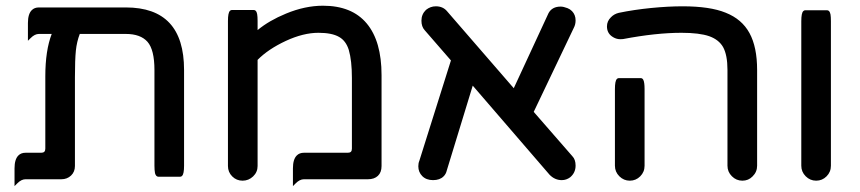

<svg xmlns="http://www.w3.org/2000/svg" viewBox="-20 -608 2947 658"><path d="M610.8 -368.2V-40Q610.8 -11.7 604 -5.4Q601.6 -2.4 597.7 -2.4H522.5Q518.6 -2.4 515.6 -5.6Q512.7 -8.8 511.2 -14.6Q509.3 -24.9 509.3 -40V-368.2Q509.3 -437.5 485.4 -464.8Q461.4 -491.7 411.1 -491.7H253.4Q243.2 -465.3 240 -434.6Q236.8 -403.8 236.8 -342.8V-39.1Q236.8 -19 223.4 -6.3Q210 6.3 190.4 6.3H67.4Q53.2 6.3 39.1 20.5L29.8 29.8V-31.2Q29.8 -62 43 -75.2Q52.2 -84.5 67.4 -84.5H121.1Q128.4 -84.5 131.8 -87.9Q135.3 -91.3 135.3 -98.6V-346.7Q135.3 -434.6 157.2 -491.7H113.3Q99.1 -491.7 85 -477.5L75.7 -468.3V-529.3Q75.7 -560.1 88.9 -573.2Q98.1 -582.5 113.3 -582.5H411.1Q511.2 -582.5 561 -529.1Q610.8 -475.6 610.8 -368.2Z M761.2 -39.1V-536.1Q761.2 -564.5 768.1 -570.8Q770.5 -573.7 774.4 -573.7H849.6Q853.5 -573.7 856 -571.3Q858.4 -568.8 859.4 -566.2Q860.4 -563.5 861.3 -559.6Q862.8 -551.3 862.8 -536.1V-504.9Q902.3 -537.6 960.4 -561.5Q1025.4 -588.4 1086.9 -588.4Q1186 -588.4 1236.8 -527.6Q1287.6 -466.8 1287.6 -350.6V-39.1Q1287.6 -17.1 1275.1 -5.4Q1262.7 6.3 1241.2 6.3H1021.5Q1007.3 6.3 993.2 20.5L983.9 29.8V-31.2Q983.9 -62 997.1 -75.2Q1006.3 -84.5 1021.5 -84.5H1171.9Q1179.2 -84.5 1182.6 -87.9Q1186 -91.3 1186 -98.6V-340.8Q1186 -400.4 1175.3 -437Q1165.5 -468.3 1142.1 -481.4Q1117.7 -495.6 1071.3 -495.6Q1019.5 -495.6 959.5 -467.8Q898.9 -439.5 862.8 -402.8V-39.1Q862.8 -18.1 847.4 -3.4Q832 11.2 811.3 11.2Q790.5 11.2 775.9 -3.4Q761.2 -18.1 761.2 -39.1Z M1941.4 -72.8Q1952.6 -61.5 1952.6 -40.5Q1952.6 -16.1 1934.1 -0.5Q1920.9 9.3 1905.3 9.3Q1881.3 9.3 1863.3 -9.3L1600.1 -314.5L1511.2 -23.9Q1508.3 -11.2 1500 -3.4Q1487.3 9.3 1464.1 9.3Q1440.9 9.3 1427.2 -4.4Q1413.6 -18.1 1413.6 -38.1Q1413.6 -48.8 1417 -56.6L1525.4 -400.9L1435.5 -504.4Q1424.3 -516.6 1424.3 -537.1Q1424.3 -559.1 1439.9 -574.2Q1455.1 -586.4 1473.6 -586.4Q1498.5 -586.4 1512.7 -568.8L1740.7 -305.7L1859.9 -563Q1872.1 -585.4 1901.4 -585.4Q1911.1 -585.4 1924.8 -580.1Q1933.6 -576.7 1940.4 -569.8Q1952.6 -557.1 1952.6 -538.1Q1952.6 -523.9 1946.3 -512.2L1809.1 -224.6ZM1946.3 -512.2Q1946.3 -512.2 1946.3 -512.2Z M2087.4 -40V-302.7Q2087.4 -331.1 2094.2 -337.4Q2096.7 -340.3 2100.6 -340.3H2175.8Q2181.6 -340.3 2184.6 -334.5Q2189 -326.2 2189 -302.7V-40Q2189 -18.6 2174.1 -3.7Q2159.2 11.2 2138.4 11.2Q2117.7 11.2 2102.5 -3.9Q2087.4 -19 2087.4 -40ZM2473.1 -40V-368.2Q2473.1 -419.4 2458 -446.8Q2443.4 -472.2 2410.6 -483.9Q2377 -495.6 2315.4 -495.6Q2228 -495.6 2115.2 -474.1Q2111.3 -473.6 2106 -473.6Q2090.8 -473.6 2077.6 -482.9Q2060.1 -495.1 2060.1 -517.6Q2060.1 -535.6 2073.7 -548.8Q2084.5 -560.1 2100.6 -564Q2152.3 -574.7 2211.2 -580.6Q2270 -586.4 2319.3 -586.4Q2413.1 -586.4 2466.8 -564.5Q2522.5 -542.5 2548.6 -494.6Q2574.7 -446.8 2574.7 -368.2V-40Q2574.7 -18.6 2559.1 -3.4Q2544.9 11.2 2524.2 11.2Q2503.4 11.2 2488.3 -3.9Q2473.1 -19 2473.1 -40Z M2726.1 -40V-535.2Q2726.1 -563.5 2732.9 -569.8Q2735.4 -572.8 2739.3 -572.8H2814.5Q2818.4 -572.8 2820.8 -570.3Q2823.2 -567.9 2824.2 -565.2Q2825.2 -562.5 2826.2 -558.6Q2827.6 -550.3 2827.6 -535.2V-40Q2827.6 -18.6 2812.7 -3.7Q2797.9 11.2 2777.1 11.2Q2756.3 11.2 2741.2 -3.9Q2726.1 -19 2726.1 -40Z"/></svg>

Font: YuPearl-Medium
Style: Medium
Weight: 500
Designer: Max Yao
Foundry: Max-Everyday
Version: Version 1.011; ttfautohint (v1.8.3)